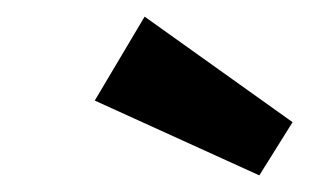

<svg xmlns="http://www.w3.org/2000/svg" viewBox="-20 -840 372 231"><path d="M332 -693 292 -629 94 -719 154 -820Z"/></svg>

Font: Fira Sans Condensed SemiBold
Style: Italic
Weight: 600
Width: 3
Italic angle: -8°
Designer: bBox Type GmbH & Carrois Corporate GbR & Edenspiekermann AG
Foundry: bBox Type GmbH & Carrois Corporate GbR & Edenspiekermann AG
Version: Version 4.301